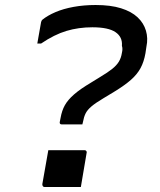

<svg xmlns="http://www.w3.org/2000/svg" viewBox="-20 -740 640 767"><path d="M303 7Q270 7 230.5 7Q191 7 158 7Q155 7 153 5.5Q151 4 150 1.5Q149 -1 149 -4L173 -140Q206 -140 245.5 -140Q285 -140 318 -140Q321 -140 323 -138.5Q325 -137 326 -134.5Q327 -132 326 -129ZM362 -720Q422 -720 463.5 -707Q505 -694 529.5 -671Q554 -648 563 -617.5Q572 -587 565 -554L561 -527Q555 -493 541.5 -468Q528 -443 503 -421Q478 -399 437 -374L394 -348Q362 -329 345.5 -315Q329 -301 322 -287Q315 -273 311 -251L309 -243H228Q224 -243 222 -244Q220 -245 219 -247.5Q218 -250 219 -254L222 -269Q227 -298 239 -319.5Q251 -341 275.5 -362.5Q300 -384 342 -409L381 -433Q411 -451 428.5 -465Q446 -479 455 -494Q464 -509 467 -529Q469 -537 469 -544Q469 -551 467 -557Q470 -592 441.5 -611.5Q413 -631 349 -631Q294 -631 245.5 -616.5Q197 -602 144 -566H129Q133 -587 136.5 -608.5Q140 -630 144 -651Q145 -655 146 -657Q147 -659 149 -661Q170 -678 201.5 -691.5Q233 -705 274 -712.5Q315 -720 362 -720Z"/></svg>

Font: RecMonoLinear Nerd Font Mono
Style: Italic
Weight: 400
Italic angle: -10°
Monospace: yes
Version: Version 1.085; ttfautohint (v1.8.4.7-5d5b);Nerd Fonts 3.2.1